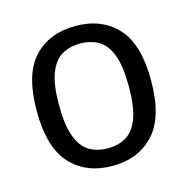

<svg xmlns="http://www.w3.org/2000/svg" viewBox="-75 -820 585 596"><g transform="rotate(-15 217.0 -522.0)"><path d="M217 -297.5Q132.5 -297.5 82.8 -351.5Q33 -405.5 33 -523Q33 -640.5 82.8 -693.8Q132.5 -747 217 -747Q301 -747 350.8 -693.5Q400.5 -640 400.5 -523Q400.5 -406 350.8 -351.8Q301 -297.5 217 -297.5ZM217 -354Q251 -354 276.2 -369Q301.5 -384 315.2 -421Q329 -458 329 -523Q329 -588 315.2 -624.5Q301.5 -661 276.2 -675.8Q251 -690.5 217 -690.5Q183 -690.5 157.8 -675.8Q132.5 -661 118.5 -624.5Q104.5 -588 104.5 -523Q104.5 -458 118.5 -421Q132.5 -384 157.8 -369Q183 -354 217 -354Z"/></g></svg>

Font: Encode Sans Semi Condensed
Style: Regular
Weight: 400
Width: 4
Designer: Multiple Designers
Foundry: Impallari Type
Version: Version 3.000; ttfautohint (v1.8.3) -l 8 -r 50 -G 200 -x 14 